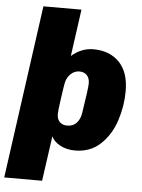

<svg xmlns="http://www.w3.org/2000/svg" viewBox="-76 -767 735 995"><g transform="rotate(5 291.5 -269.5)"><path d="M109 -720H307L273 -476Q325 -521 387 -521Q471 -521 521.5 -469.5Q572 -418 572 -319Q572 -242 547.5 -166.5Q523 -91 470 -40.5Q417 10 337 10Q293 10 259.5 -8Q226 -26 214 -53L181 181H-16ZM285 -115Q316 -115 334 -134.5Q352 -154 357 -185Q378 -318 378 -342Q378 -370 363.5 -385Q349 -400 325 -400Q298 -400 278 -380Q258 -360 253 -330Q251 -314 249 -306Q247 -293 239.5 -240.5Q232 -188 232 -170Q232 -144 246.5 -129.5Q261 -115 285 -115Z"/></g></svg>

Font: Chivo Black Italic
Style: Regular
Weight: 900
Italic angle: -8.05°
Designer: Hector Gatti
Foundry: Omnibus-Type
Version: Version 1.007